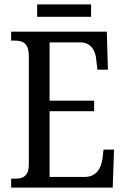

<svg xmlns="http://www.w3.org/2000/svg" viewBox="-20 -859 576 879"><path d="M150 -782H397V-839H150ZM31 0H496L502 -174H454L449 -132C443 -88 421 -49 367 -49H207V-350H411V-398H207V-665H346C398 -665 418 -626 421 -582L426 -540H474L469 -714H31V-673H47C83 -673 112 -664 112 -601V-108C112 -51 85 -41 47 -41H31Z"/></svg>

Font: Noto Serif Sinhala Condensed
Style: Regular
Weight: 400
Width: 3
Designer: Jelle Bosma - Monotype Design Team
Foundry: Monotype Imaging Inc.
Version: Version 2.007